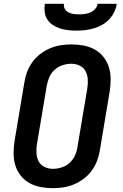

<svg xmlns="http://www.w3.org/2000/svg" viewBox="-20 -975 640 1003"><path d="M256 8Q223 8 191.5 2Q160 -4 133.5 -19Q107 -34 88 -58Q69 -82 60 -111.5Q51 -141 51 -173.5Q51 -206 56 -238L107 -543Q111 -570 121 -597.5Q131 -625 148.5 -649.5Q166 -674 190 -692.5Q214 -711 241 -722.5Q268 -734 296.5 -738.5Q325 -743 353 -743Q386 -743 417.5 -737Q449 -731 475.5 -716Q502 -701 521 -677Q540 -653 549 -623.5Q558 -594 558 -561.5Q558 -529 553 -497L502 -192Q498 -165 488 -137.5Q478 -110 460.5 -85.5Q443 -61 419 -42.5Q395 -24 368 -12.5Q341 -1 312.5 3.5Q284 8 256 8ZM256 -93Q279 -93 302.5 -100.5Q326 -108 344 -124.5Q362 -141 372 -163.5Q382 -186 385 -209L436 -513Q440 -537 438.5 -560.5Q437 -584 427 -603Q417 -622 396.5 -632Q376 -642 353 -642Q330 -642 307 -634.5Q284 -627 265.5 -610.5Q247 -594 237.5 -571.5Q228 -549 224 -526L173 -222Q169 -198 170.5 -174.5Q172 -151 182 -132Q192 -113 212.5 -103Q233 -93 256 -93ZM379 -815Q357 -815 335.5 -817.5Q314 -820 293.5 -826.5Q273 -833 256 -844.5Q239 -856 227.5 -873Q216 -890 213.5 -911.5Q211 -933 214 -955H314Q312 -940 319 -928Q326 -916 338 -910Q350 -904 364 -902Q378 -900 393 -900Q408 -900 423 -902Q438 -904 452 -910Q466 -916 477 -928Q488 -940 490 -955H590Q587 -933 576.5 -911.5Q566 -890 549.5 -873Q533 -856 512 -844.5Q491 -833 468.5 -826.5Q446 -820 423.5 -817.5Q401 -815 379 -815Z"/></svg>

Font: Iosevka Extended Oblique
Style: Bold
Weight: 700
Width: 7
Italic angle: -9°
Monospace: yes
Designer: Belleve Invis
Foundry: Belleve Invis
Version: Version 32.5.0; ttfautohint (v1.8.4)